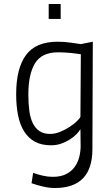

<svg xmlns="http://www.w3.org/2000/svg" viewBox="-20 -718 552 962"><path d="M224 -698H284V-623H224ZM231 -47Q256 -47 281.5 -57.5Q307 -68 328.5 -82Q350 -96 365 -110.5Q380 -125 383 -133L385 -446Q378 -447 365 -449Q352 -451 336.5 -452.5Q321 -454 304 -455Q287 -456 272 -456Q189 -456 155.5 -401Q122 -346 122 -244Q122 -199 127 -162.5Q132 -126 144.5 -100.5Q157 -75 178 -61Q199 -47 231 -47ZM146 148Q168 156 193.5 162Q219 168 244 168Q286 168 313 153.5Q340 139 355.5 116.5Q371 94 377.5 67Q384 40 384 14L383 -71Q377 -60 363.5 -46Q350 -32 330.5 -19.5Q311 -7 287 1.5Q263 10 236 10Q188 10 155 -8Q122 -26 101 -59.5Q80 -93 70.5 -140Q61 -187 61 -246Q61 -375 110 -442Q159 -509 269 -509Q303 -509 337 -504Q371 -499 385 -497L445 -509L443 29Q443 224 255 224Q228 224 197 217Q166 210 138 200Z"/></svg>

Font: Panefresco 250wt
Style: Regular
Weight: 300
Version: Version 1.000